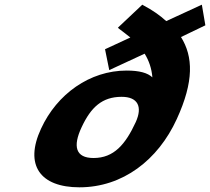

<svg xmlns="http://www.w3.org/2000/svg" viewBox="-20 -789 896 819"><path d="M319 10C503 10 654 -106 734 -281C808 -442 804 -548 752 -631L856 -681L841 -769L689 -699C663 -723 630 -746 592 -766L587 -769L483 -671L487 -667C502 -656 517 -644 536 -629L428 -579L446 -490L597 -560C615 -531 627 -497 630 -459C610 -478 575 -488 520 -488C363 -488 223 -388 155 -240C83 -85 151 10 319 10ZM328 -246C368 -332 416 -376 499 -376C568 -376 589 -334 559 -268C515 -173 466 -115 379 -115C302 -115 290 -165 328 -246Z"/></svg>

Font: Passageway
Style: BdSuIt
Weight: 700
Foundry: Ascender Corporation
Version: Version 1.11